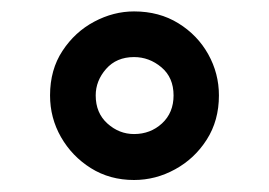

<svg xmlns="http://www.w3.org/2000/svg" viewBox="-20 -726 459 328"><path d="M209 -418.5Q167.5 -418.5 135.2 -438.8Q103 -459 84.2 -491.8Q65.5 -524.5 65.5 -563Q65.5 -607 86.8 -639.2Q108 -671.5 141 -689Q174 -706.5 209 -706.5Q252 -706.5 284.8 -686.2Q317.5 -666 335.8 -633.2Q354 -600.5 354 -563Q354 -520 333.2 -487.5Q312.5 -455 279.2 -436.8Q246 -418.5 209 -418.5ZM209 -497Q237 -497 256.8 -515.2Q276.5 -533.5 276.5 -563Q276.5 -593.5 255.8 -611Q235 -628.5 209 -628.5Q179 -628.5 161.2 -608.2Q143.5 -588 143.5 -563Q143.5 -533 163.5 -515Q183.5 -497 209 -497Z"/></svg>

Font: Acari Sans Neue
Style: Bold
Weight: 700
Designer: Alfredo Marco Pradil (font), Cristiano Sobral (main changes)
Foundry: Hanken Design Co. (font), Cristiano Sobral (main changes)
Version: Version 2.459;March 19, 2022;FontCreator 14.0.0.2808 64-bit;